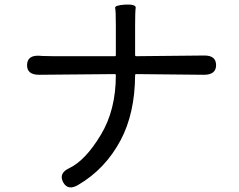

<svg xmlns="http://www.w3.org/2000/svg" viewBox="-20 -785 1040 837"><path d="M321 21Q276 48 255 9Q235 -30 282 -52Q353 -86 420 -198Q485 -306 485 -457Q485 -462 480 -462L150 -459Q97 -459 98 -502Q99 -545 152 -542L165 -541Q190 -540 215 -540H480Q485 -540 485 -545V-675Q485 -738 482 -750Q479 -762 526 -765Q574 -767 571.5 -750.5Q569 -734 569 -674V-545Q569 -540 574 -540L869 -543Q922 -544 922 -501Q922 -459 869 -459L574 -462Q569 -462 569 -457Q568 -291 506 -174Q439 -48 321 21Z"/></svg>

Font: Resource Han Rounded KR
Style: Regular
Weight: 400
Designer: Cyano Hao (round all glyphs); Ryoko NISHIZUKA 西塚涼子 (kana, bopomofo & ideographs); Paul D. Hunt (Latin, Greek & Cyrillic)
Foundry: Cyano Hao
Version: 0.990